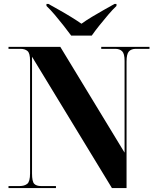

<svg xmlns="http://www.w3.org/2000/svg" viewBox="-20 -951 787 971"><path d="M23 0V-10H78Q104 -10 118 -21.5Q132 -33 132 -74V-644Q132 -682 119 -693Q106 -704 84 -704H23V-714H285L610 -179V-644Q610 -680 597.5 -692Q585 -704 563 -704H492V-714H736V-704H667Q644 -704 632 -691Q620 -678 620 -640V0H546L142 -664V-74Q142 -33 153 -21.5Q164 -10 188 -10H263V0ZM340 -771Q323 -794 301.5 -821.5Q280 -849 257.5 -875.5Q235 -902 215 -921V-931H225Q248 -918 278.5 -901Q309 -884 339 -865.5Q369 -847 392 -831Q414 -847 444.5 -865.5Q475 -884 505.5 -901Q536 -918 559 -931H569V-921Q549 -902 526.5 -875.5Q504 -849 482 -821.5Q460 -794 444 -771Z"/></svg>

Font: Noto Serif Display SemiCondensed ExtraBold
Style: Regular
Weight: 800
Width: 4
Designer: Monotype Design Team
Foundry: Monotype Imaging Inc.
Version: Version 2.009